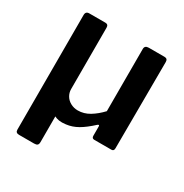

<svg xmlns="http://www.w3.org/2000/svg" viewBox="-162 -658 911 951"><g transform="rotate(30 294.0 -182.5)"><path d="M268 -85Q303 -85 334.5 -104Q366 -123 395 -154V-510Q395 -530 418 -530H508Q526 -530 526 -511L524 -16Q524 0 510 0H412Q398 0 398 -15V-68Q398 -74 395.5 -75Q393 -76 388 -72Q349 -36 317.5 -18Q286 0 252 4Q229 7 213.5 4.5Q198 2 187 -4V143Q187 155 181.5 160Q176 165 163 165H77Q57 165 57 147V-509Q57 -530 78 -530H170Q187 -530 187 -511V-161Q187 -140 197.5 -122.5Q208 -105 227 -95Q246 -85 268 -85Z"/></g></svg>

Font: Libre Franklin Thin SemiBold
Style: Regular
Weight: 600
Version: Version 3.000